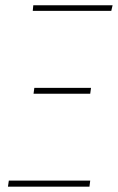

<svg xmlns="http://www.w3.org/2000/svg" viewBox="-20 -701 443 721"><path d="M402.8 -681.2 397.9 -660.2H103L105 -681.2ZM321.8 -371.1 318.8 -349.1H106L108.9 -371.1ZM318.8 -22.9 315.9 0H9.8L13.2 -22.9Z"/></svg>

Font: Fira Sans Compressed Thin
Style: Italic
Weight: 100
Width: 3
Italic angle: -8°
Designer: Carrois Corporate & Edenspiekermann AG
Foundry: Carrois Corporate GbR & Edenspiekermann AG
Version: Version 4.203;PS 004.203;hotconv 1.0.88;makeotf.lib2.5.64775